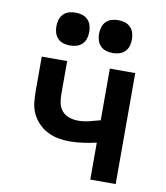

<svg xmlns="http://www.w3.org/2000/svg" viewBox="-83 -817 767 886"><g transform="rotate(10 300.0 -373.5)"><path d="M400 0V-173Q369 -166 337.5 -161.5Q306 -157 274 -157Q247 -157 220.5 -162Q194 -167 170 -179.5Q146 -192 127 -212Q108 -232 97 -256.5Q86 -281 83.5 -308.5Q81 -336 81 -363V-520H200V-363Q200 -342 204.5 -321.5Q209 -301 222.5 -286Q236 -271 256 -264.5Q276 -258 297 -258Q323 -258 349 -264.5Q375 -271 400 -278V-520H519V0ZM400 -593Q384 -593 369 -597.5Q354 -602 343 -613Q332 -624 327.5 -639Q323 -654 323 -670Q323 -686 327.5 -701Q332 -716 343 -727Q354 -738 369 -742.5Q384 -747 400 -747Q416 -747 431 -742.5Q446 -738 457 -727Q468 -716 472.5 -701Q477 -686 477 -670Q477 -654 472.5 -639Q468 -624 457 -613Q446 -602 431 -597.5Q416 -593 400 -593ZM200 -593Q184 -593 169 -597.5Q154 -602 143 -613Q132 -624 127.5 -639Q123 -654 123 -670Q123 -686 127.5 -701Q132 -716 143 -727Q154 -738 169 -742.5Q184 -747 200 -747Q216 -747 231 -742.5Q246 -738 257 -727Q268 -716 272.5 -701Q277 -686 277 -670Q277 -654 272.5 -639Q268 -624 257 -613Q246 -602 231 -597.5Q216 -593 200 -593Z"/></g></svg>

Font: Zed Sans Extended
Style: Bold
Weight: 700
Width: 7
Designer: Belleve Invis
Foundry: Belleve Invis
Version: Version 1.0.0; ttfautohint (v1.8.4)